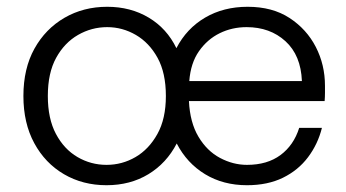

<svg xmlns="http://www.w3.org/2000/svg" viewBox="-20 -534 1021 566"><path d="M294 12Q224 12 168.5 -20.5Q113 -53 81 -112Q49 -171 49 -251Q49 -332 81.5 -390.5Q114 -449 170 -481.5Q226 -514 296 -514Q365 -514 418.5 -482Q472 -450 500 -392Q530 -450 584.5 -482Q639 -514 710 -514Q783 -514 833.5 -481Q884 -448 911 -395.5Q938 -343 938 -281Q938 -271 938 -260Q938 -249 937 -236H537Q540 -173 565 -131Q590 -89 628.5 -68.5Q667 -48 708 -48Q768 -48 807 -77Q846 -106 862 -157H929Q917 -109 888 -70.5Q859 -32 814 -10Q769 12 708 12Q638 12 584.5 -20.5Q531 -53 501 -111Q471 -53 417.5 -20.5Q364 12 294 12ZM294 -48Q340 -48 379.5 -71Q419 -94 444 -139Q469 -184 469 -251Q469 -319 444.5 -363.5Q420 -408 380.5 -431Q341 -454 296 -454Q250 -454 210 -431Q170 -408 145.5 -363.5Q121 -319 121 -251Q121 -184 145 -139Q169 -94 208.5 -71Q248 -48 294 -48ZM538 -295H870Q867 -371 821.5 -412.5Q776 -454 707 -454Q664 -454 627.5 -436Q591 -418 566.5 -383Q542 -348 538 -295Z"/></svg>

Font: DM Sans 16pt Light
Style: Regular
Weight: 300
Version: Version 4.004;gftools[0.9.30]